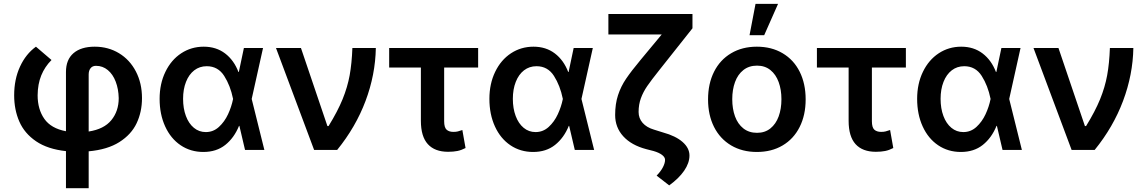

<svg xmlns="http://www.w3.org/2000/svg" viewBox="-20 -780 5965 999"><path d="M472.7 -537.1Q543 -537.1 599.1 -503.2Q655.3 -469.2 687 -408.2Q718.8 -347.2 718.8 -269.5Q718.8 -197.8 690.9 -138.9Q663.1 -80.1 601.1 -40.8Q539.1 -1.5 441.4 7.3V199.2H323.2V6.3Q228 -3.9 167.7 -44.9Q107.4 -85.9 80.6 -147.5Q53.7 -209 53.7 -284.2Q53.7 -367.2 84 -433.1Q114.3 -499 167 -537.1L248 -467.8Q212.9 -432.6 194.6 -387.5Q176.3 -342.3 175.8 -284.2Q175.8 -211.4 210.7 -161.6Q245.6 -111.8 323.2 -97.2V-405.3Q323.2 -469.7 362.5 -503.4Q401.9 -537.1 472.7 -537.1ZM597.7 -269.5Q596.7 -316.9 582 -355.2Q567.4 -393.6 540.8 -415.5Q514.2 -437.5 479.5 -437.5Q460.9 -437.5 451.2 -425Q441.4 -412.6 441.4 -392.6V-95.7Q521 -107.9 559.3 -154.8Q597.7 -201.7 597.7 -269.5Z M810.5 -265.6Q810.5 -344.2 840.6 -406.2Q870.6 -468.3 922.9 -502.7Q975.1 -537.1 1040 -537.1Q1105 -537.1 1151.1 -502Q1197.3 -466.8 1220.7 -405.3H1222.7L1249 -530.3H1348.6L1289.6 -265.1L1355.5 0H1254.9L1225.6 -125H1223.6Q1198.2 -62.5 1152.1 -25.9Q1106 10.7 1038.1 10.7Q971.7 10.7 919.9 -24.2Q868.2 -59.1 839.4 -122.1Q810.5 -185.1 810.5 -265.6ZM1050.8 -92.8Q1089.8 -92.8 1119.1 -119.6Q1148.4 -146.5 1166.5 -185.5Q1184.6 -224.6 1192.4 -263.7L1192.9 -265.1L1192.4 -266.6Q1178.7 -334.5 1146.5 -385Q1114.3 -435.5 1055.7 -435.5Q1018.6 -435.5 990.7 -414.1Q962.9 -392.6 947.8 -354Q932.6 -315.4 932.6 -265.6Q932.6 -215.8 947.3 -176.5Q961.9 -137.2 988.8 -115Q1015.6 -92.8 1050.8 -92.8Z M1416 -530.3H1545.9L1683.6 -124H1689.5Q1736.8 -200.7 1762.5 -263.7Q1788.1 -326.7 1799.3 -388.2Q1810.5 -449.7 1813.5 -530.3H1935.5Q1933.1 -391.1 1882.1 -255.1Q1831.1 -119.1 1734.4 0H1614.3Z M2467.8 -428.7H2291V-149.4Q2291 -116.7 2303.7 -105.2Q2316.4 -93.8 2338.9 -93.8Q2352.5 -93.8 2362.1 -96.2Q2371.6 -98.6 2385.7 -103.5L2402.3 -9.8Q2380.4 1.5 2359.9 5.6Q2339.4 9.8 2311.5 9.8Q2242.2 9.8 2206.1 -30Q2169.9 -69.8 2169.9 -151.4V-428.7H2004.9V-530.3H2467.8Z M2526.4 -265.6Q2526.4 -344.2 2556.4 -406.2Q2586.4 -468.3 2638.7 -502.7Q2690.9 -537.1 2755.9 -537.1Q2820.8 -537.1 2866.9 -502Q2913.1 -466.8 2936.5 -405.3H2938.5L2964.8 -530.3H3064.5L3005.4 -265.1L3071.3 0H2970.7L2941.4 -125H2939.5Q2914.1 -62.5 2867.9 -25.9Q2821.8 10.7 2753.9 10.7Q2687.5 10.7 2635.7 -24.2Q2584 -59.1 2555.2 -122.1Q2526.4 -185.1 2526.4 -265.6ZM2766.6 -92.8Q2805.7 -92.8 2835 -119.6Q2864.3 -146.5 2882.3 -185.5Q2900.4 -224.6 2908.2 -263.7L2908.7 -265.1L2908.2 -266.6Q2894.5 -334.5 2862.3 -385Q2830.1 -435.5 2771.5 -435.5Q2734.4 -435.5 2706.5 -414.1Q2678.7 -392.6 2663.6 -354Q2648.4 -315.4 2648.4 -265.6Q2648.4 -215.8 2663.1 -176.5Q2677.7 -137.2 2704.6 -115Q2731.4 -92.8 2766.6 -92.8Z M3583 -632.8 3411.1 -416Q3368.7 -362.8 3347.7 -332.3Q3326.7 -301.8 3314.7 -269Q3302.7 -236.3 3302.7 -197.3Q3302.7 -164.6 3323.7 -140.6Q3344.7 -116.7 3382.8 -105.5L3429.7 -90.8Q3495.6 -72.8 3531.5 -41.3Q3567.4 -9.8 3567.4 29.3Q3567.4 67.9 3539.8 108.2Q3512.2 148.4 3461.9 184.6L3396.5 133.8Q3418.5 111.3 3429.4 89.8Q3440.4 68.4 3440.4 51.8Q3440.4 38.1 3424.8 26.1Q3409.2 14.2 3380.9 5.9L3342.8 -3.9Q3265.1 -24.4 3222.9 -70.8Q3180.7 -117.2 3180.7 -181.6Q3180.7 -239.3 3195.6 -284.7Q3210.4 -330.1 3237.5 -370.1Q3264.6 -410.2 3313.5 -468.8L3422.9 -600.6H3145.5V-707H3583Z M3664.1 -262.7Q3664.1 -344.7 3695.3 -406.7Q3726.6 -468.8 3784.2 -502.9Q3841.8 -537.1 3918 -537.1Q3994.6 -537.1 4052.2 -502.9Q4109.9 -468.8 4140.9 -406.7Q4171.9 -344.7 4171.9 -262.7Q4171.9 -181.2 4140.6 -119.1Q4109.4 -57.1 4052 -23.2Q3994.6 10.7 3918 10.7Q3841.8 10.7 3784.2 -23.4Q3726.6 -57.6 3695.3 -119.4Q3664.1 -181.2 3664.1 -262.7ZM4045.9 -263.7Q4045.9 -313 4031.5 -352.8Q4017.1 -392.6 3988.5 -415.5Q3960 -438.5 3918.9 -438.5Q3877 -438.5 3847.9 -415.5Q3818.8 -392.6 3804.4 -353Q3790 -313.5 3790 -263.7Q3790 -213.9 3804.4 -174.3Q3818.8 -134.8 3847.9 -111.8Q3877 -88.9 3918.9 -88.9Q3960 -88.9 3988.5 -111.8Q4017.1 -134.8 4031.5 -174.3Q4045.9 -213.9 4045.9 -263.7ZM3911.1 -759.8H4028.3L3956.1 -596.7H3879.9Z M4693.4 -428.7H4516.6V-149.4Q4516.6 -116.7 4529.3 -105.2Q4542 -93.8 4564.5 -93.8Q4578.1 -93.8 4587.6 -96.2Q4597.2 -98.6 4611.3 -103.5L4627.9 -9.8Q4606 1.5 4585.4 5.6Q4564.9 9.8 4537.1 9.8Q4467.8 9.8 4431.6 -30Q4395.5 -69.8 4395.5 -151.4V-428.7H4230.5V-530.3H4693.4Z M4752 -265.6Q4752 -344.2 4782 -406.2Q4812 -468.3 4864.3 -502.7Q4916.5 -537.1 4981.4 -537.1Q5046.4 -537.1 5092.5 -502Q5138.7 -466.8 5162.1 -405.3H5164.1L5190.4 -530.3H5290L5231 -265.1L5296.9 0H5196.3L5167 -125H5165Q5139.6 -62.5 5093.5 -25.9Q5047.4 10.7 4979.5 10.7Q4913.1 10.7 4861.3 -24.2Q4809.6 -59.1 4780.8 -122.1Q4752 -185.1 4752 -265.6ZM4992.2 -92.8Q5031.2 -92.8 5060.5 -119.6Q5089.8 -146.5 5107.9 -185.5Q5126 -224.6 5133.8 -263.7L5134.3 -265.1L5133.8 -266.6Q5120.1 -334.5 5087.9 -385Q5055.7 -435.5 4997.1 -435.5Q4960 -435.5 4932.1 -414.1Q4904.3 -392.6 4889.2 -354Q4874 -315.4 4874 -265.6Q4874 -215.8 4888.7 -176.5Q4903.3 -137.2 4930.2 -115Q4957 -92.8 4992.2 -92.8Z M5357.4 -530.3H5487.3L5625 -124H5630.9Q5678.2 -200.7 5703.9 -263.7Q5729.5 -326.7 5740.7 -388.2Q5752 -449.7 5754.9 -530.3H5877Q5874.5 -391.1 5823.5 -255.1Q5772.5 -119.1 5675.8 0H5555.7Z"/></svg>

Font: Pretendard SemiBold
Style: Regular
Weight: 600
Designer: Base glyphs from Inter by Rasmus Andersson; Hangeul glyphs from Noto Sans CJK(Source Han Sans) by Jang Soo-young and Kan
Foundry: Kil Hyung-jin
Version: Version 1.309